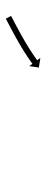

<svg xmlns="http://www.w3.org/2000/svg" viewBox="225 -668 156 646"><g transform="rotate(90 303.0 -345.0)"><path d="M35.4 -305.2C34.8 -304.9 34.2 -304.6 33.6 -304.3L42.9 -286.6C43.5 -286.9 44.1 -287.2 44.7 -287.5C46.3 -288.4 48 -289.2 49.7 -290.1C52.2 -291.5 54.8 -292.8 57.4 -294.2C60.7 -295.9 64.1 -297.7 67.4 -299.5C71.3 -301.5 75.3 -303.6 79.2 -305.7L79.2 -305.7L79.2 -305.7C83.6 -308.1 88 -310.4 92.3 -312.8L92.3 -312.8L92.4 -312.8C97 -315.3 101.7 -317.9 106.3 -320.4L106.3 -320.4L106.3 -320.5C111.1 -323.1 115.9 -325.8 120.6 -328.5C120.6 -328.5 120.6 -328.5 120.6 -328.5C120.7 -328.5 120.7 -328.5 120.7 -328.5C125.4 -331.3 130.1 -334 134.8 -336.8C134.8 -336.8 134.8 -336.8 134.8 -336.8C134.8 -336.8 134.9 -336.8 134.9 -336.8C139.4 -339.5 143.9 -342.2 148.4 -345C148.4 -345 148.4 -345 148.4 -345C148.4 -345 148.5 -345 148.5 -345C152.6 -347.7 156.8 -350.3 161 -352.9C161 -352.9 161 -353 161 -353C161 -353 161 -353 161 -353C164.7 -355.4 168.4 -357.8 172.1 -360.3C172.1 -360.3 172.1 -360.3 172.1 -360.3C172.1 -360.3 172.1 -360.3 172.1 -360.3C175.2 -362.4 178.3 -364.5 181.4 -366.6C181.4 -366.6 181.4 -366.6 181.4 -366.6C181.4 -366.6 181.4 -366.6 181.4 -366.6C183.8 -368.3 186.1 -369.9 188.4 -371.6L188.5 -371.6L188.5 -371.6C190 -372.7 191.5 -373.8 193 -374.9L193 -374.9L193 -374.9C193.5 -375.3 194 -375.7 194.6 -376L202.4 -365.4L207.3 -397.8L174.9 -402.8L182.7 -392.2C182.2 -391.8 181.7 -391.4 181.2 -391L181.2 -391L181.2 -391C179.7 -390 178.3 -388.9 176.8 -387.9L176.8 -387.9L176.8 -387.9C174.5 -386.2 172.2 -384.6 169.9 -383C169.9 -383 169.9 -383 170 -383C170 -383 170 -383 170 -383C167 -381 164 -378.9 160.9 -376.9C160.9 -376.9 160.9 -376.9 161 -376.9C161 -376.9 161 -376.9 161 -376.9C157.4 -374.5 153.8 -372.1 150.1 -369.8C150.1 -369.8 150.1 -369.8 150.2 -369.8C150.2 -369.8 150.2 -369.8 150.2 -369.8C146.1 -367.2 142 -364.6 137.9 -362C137.9 -362 137.9 -362 137.9 -362C137.9 -362 137.9 -362.1 137.9 -362.1C133.5 -359.3 129.1 -356.6 124.6 -354C124.6 -354 124.6 -354 124.6 -354C124.6 -354 124.6 -354 124.6 -354C120 -351.3 115.4 -348.5 110.7 -345.9C110.7 -345.9 110.7 -345.9 110.7 -345.9C110.7 -345.9 110.7 -345.9 110.7 -345.9C106 -343.2 101.3 -340.6 96.6 -337.9L96.6 -337.9L96.6 -337.9C92 -335.4 87.4 -332.9 82.8 -330.4L82.8 -330.4L82.8 -330.4C78.5 -328 74.1 -325.7 69.8 -323.4L69.8 -323.4L69.8 -323.4C65.9 -321.3 62 -319.2 58.1 -317.1C54.7 -315.4 51.4 -313.6 48.1 -311.9C45.5 -310.5 42.9 -309.2 40.4 -307.8C38.7 -306.9 37 -306.1 35.4 -305.2Z"/></g></svg>

Font: FRB American Cursive Just Arrows Semibold
Style: Italic
Weight: 600
Italic angle: -25°
Version: Version 2.0;Modular Font Editor K font №1